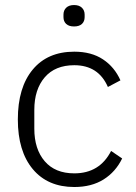

<svg xmlns="http://www.w3.org/2000/svg" viewBox="-20 -730 538 762"><path d="M231.9 -662.1V-671.9Q231.9 -689 242.9 -699.5Q253.9 -710 273.9 -710Q293.9 -710 304.9 -699.5Q315.9 -689 315.9 -671.9V-662.1Q315.9 -645 305.2 -635Q294.4 -625 273.9 -625Q253.4 -625 242.7 -635Q231.9 -645 231.9 -662.1ZM274.9 12.2Q169.4 12.2 110.1 -58.8Q50.8 -129.9 50.8 -255.9Q50.8 -382.8 109.9 -453.9Q168.9 -524.9 274.9 -524.9Q342.8 -524.9 388.7 -494.4Q434.6 -463.9 458 -411.1L408.2 -384.8Q370.6 -471.2 274.9 -471.2Q198.7 -471.2 157.5 -423.1Q116.2 -375 116.2 -293.9V-219.2Q116.2 -138.2 157.5 -90.1Q198.7 -42 274.9 -42Q375.5 -42 420.9 -130.9L464.8 -101.1Q439 -47.9 391.1 -17.8Q343.3 12.2 274.9 12.2Z"/></svg>

Font: Anuphan Light
Style: Regular
Weight: 300
Designer: Mike Abbink, Paul van der Laan, Pieter van Rosmalen, Mint Tantisuwanna
Foundry: Bold Monday; Cadson Demak
Version: Version 3.002;hotconv 1.0.109;makeotfexe 2.5.65596